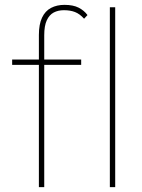

<svg xmlns="http://www.w3.org/2000/svg" viewBox="-20 -770 586 790"><path d="M140 -626Q140 -670 153 -697.5Q166 -725 190 -737.5Q214 -750 245 -750Q281 -750 303.5 -738.5Q326 -727 340 -708L326 -693Q308 -713 288.5 -720.5Q269 -728 243 -728Q219 -728 201 -718.5Q183 -709 172.5 -686.5Q162 -664 162 -625V0H154Q150 0 146.5 0Q143 0 140 0ZM30 -503V-525H314V-503ZM432 0V-740H454V0Z"/></svg>

Font: Mach Thin
Style: Regular
Weight: 250
Version: Version 1.002